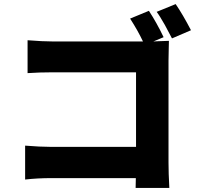

<svg xmlns="http://www.w3.org/2000/svg" viewBox="-20 -874 974 940"><path d="M644 46 645 -2H232Q163 -2 103 5V-161Q177 -155 227 -155H646V-520H239Q173 -520 115 -516V-677Q189 -671 239 -671H680Q655 -724 617 -783L709 -821Q747 -763 781 -692L731 -671Q737 -671 750 -672Q797 -673 807 -674Q807 -663 806 -631Q805 -593 805 -577V-327V-78Q805 -28 809 46ZM822 -686Q804 -721 787 -752Q761 -798 747 -816L840 -854Q875 -803 915 -726Z"/></svg>

Font: GenSekiGothic TW H
Style: Regular
Weight: 900
Version: Version 1.501;PS 1;hotconv 16.6.51;makeotf.lib2.5.65220